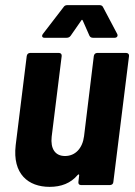

<svg xmlns="http://www.w3.org/2000/svg" viewBox="-20 -720 524 747"><path d="M302 -640 328 -581C331 -575 336 -573 342 -573H426C435 -573 440 -580 436 -588L381 -692C379 -697 374 -700 368 -700H241C235 -700 230 -697 227 -692L147 -588C141 -580 144 -573 153 -573H239C245 -573 251 -575 255 -581L296 -640C298 -644 300 -644 302 -640ZM345 -502 307 -190C301 -143 273 -113 233 -113C194 -113 176 -142 181 -188L220 -502C221 -509 216 -514 210 -514H97C90 -514 85 -509 84 -502L41 -155C28 -43 90 7 173 7C218 7 255 -7 282 -39C286 -43 288 -42 288 -38L285 -12C284 -5 288 0 295 0H408C415 0 421 -5 421 -12L482 -502C483 -509 478 -514 471 -514H358C351 -514 346 -509 345 -502Z"/></svg>

Font: Barlow Semi Condensed
Style: Bold Italic
Weight: 700
Width: 4
Italic angle: -7°
Designer: Jeremy Tribby
Foundry: Tribby Type
Version: Version 1.422;hotconv 1.0.109;makeotfexe 2.5.65596